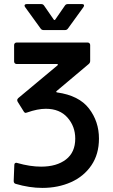

<svg xmlns="http://www.w3.org/2000/svg" viewBox="-20 -719 551 939"><path d="M256 -273Q255 -272 255 -270Q255 -268 259 -267Q366 -252 415 -188.5Q464 -125 464 -41Q464 35 427 89.5Q390 144 327 172Q264 200 187 200Q124 200 56 180Q47 177 47 166L50 88Q50 82 53 79.5Q56 77 60 77Q62 77 64 78Q127 96 181 96Q257 96 302.5 61Q348 26 348 -41Q348 -101 310 -144Q272 -187 204 -187Q164 -187 113 -169Q107 -167 106 -167Q100 -167 96 -174L66 -222Q64 -228 64 -229Q64 -234 69 -239L262 -400Q263 -401 263 -403Q263 -403 262.5 -404.5Q262 -406 259 -406H61Q56 -406 52.5 -409.5Q49 -413 49 -418V-499Q49 -504 52.5 -507.5Q56 -511 61 -511H409Q414 -511 417.5 -507.5Q421 -504 421 -499V-421Q421 -412 414 -406ZM103 -684Q100 -689 100 -691Q100 -699 111 -699H182Q191 -699 196 -691L243 -623Q245 -621 247 -621Q249 -621 250 -623L297 -691Q302 -699 311 -699H381Q391 -699 391 -692Q391 -689 388 -684L312 -579Q307 -572 298 -572H193Q184 -572 179 -579Z"/></svg>

Font: LinhAnh SemBd
Style: Regular
Weight: 600
Monospace: yes
Designer: Jeremy Tribby
Foundry: Tribby Type
Version: Version 1.408